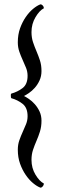

<svg xmlns="http://www.w3.org/2000/svg" viewBox="-20 -723 272 884"><path d="M107 -374Q107 -393 100 -410.5Q93 -428 84.5 -446.5Q76 -465 69 -485Q62 -505 62 -528Q62 -564 72.5 -593Q83 -622 98.5 -644.5Q114 -667 132 -682Q150 -697 166 -703Q172 -703 177 -697.5Q182 -692 182 -685Q162 -675 143.5 -644Q125 -613 125 -575Q125 -550 132 -529Q139 -508 148 -487Q157 -466 164 -444.5Q171 -423 171 -396Q171 -372 162 -352.5Q153 -333 140 -318.5Q127 -304 113 -294.5Q99 -285 90 -281Q99 -277 113 -267.5Q127 -258 140 -243.5Q153 -229 162 -210Q171 -191 171 -167Q171 -140 164 -117.5Q157 -95 148 -74.5Q139 -54 132 -33Q125 -12 125 13Q125 51 143.5 81.5Q162 112 182 122Q182 129 177 135Q172 141 166 141Q150 135 132 120Q114 105 98.5 82.5Q83 60 72.5 31Q62 2 62 -34Q62 -57 69 -77Q76 -97 84.5 -115.5Q93 -134 100 -151.5Q107 -169 107 -188Q107 -227 84 -245Q61 -263 32 -271Q30 -273 30 -281Q30 -284 30 -287Q30 -290 32 -292Q61 -300 84 -317.5Q107 -335 107 -374Z"/></svg>

Font: Vermiglione
Style: Regular
Weight: 400
Version: Version 1.000